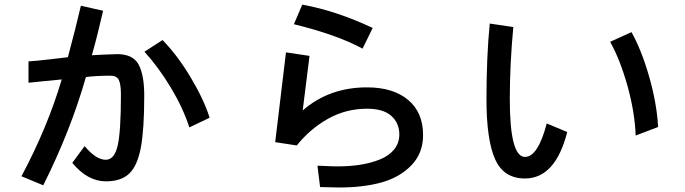

<svg xmlns="http://www.w3.org/2000/svg" viewBox="-20 -791 3040 852"><path d="M75.2 -8.8Q191.4 -226.6 253.9 -438.5Q235.4 -436.5 182.6 -431.6Q129.9 -426.8 106.4 -423.8V-518.6Q140.6 -520.5 201.7 -527.8Q262.7 -535.2 281.2 -537.1Q316.4 -668 338.9 -765.6L437.5 -743.2Q414.1 -639.6 387.7 -545.9Q434.6 -548.8 500 -550.8Q570.3 -550.8 595.2 -504.4Q620.1 -458 620.1 -366.2Q620.1 -216.8 605 -136.2Q589.8 -55.7 553.7 -21Q517.6 13.7 450.2 13.7Q368.2 13.7 300.8 -68.4L355.5 -142.6Q406.2 -82 449.2 -82Q487.3 -82 502 -144Q516.6 -206.1 516.6 -371.1Q516.6 -417 507.3 -436Q498 -455.1 469.7 -455.1Q410.2 -455.1 361.3 -449.2Q293 -210 171.9 31.2ZM621.1 -561.5 701.2 -613.3Q766.6 -546.9 825.7 -448.2Q884.8 -349.6 910.2 -268.6L820.3 -225.6Q792 -312.5 738.3 -401.9Q684.6 -491.2 621.1 -561.5Z M1201.2 -160.2 1249 -558.6 1353.5 -543 1323.2 -300.8Q1440.4 -403.3 1608.4 -403.3Q1724.6 -403.3 1791 -347.7Q1857.4 -292 1857.4 -191.4Q1857.4 -110.4 1804.7 -56.6Q1752 -2.9 1671.4 19Q1590.8 41 1485.4 41Q1457 41 1400.4 39.1L1388.7 -55.7Q1399.4 -55.7 1417 -54.7Q1434.6 -53.7 1449.2 -53.2Q1463.9 -52.7 1479.5 -52.7Q1533.2 -52.7 1579.6 -60.1Q1626 -67.4 1666 -83.5Q1706.1 -99.6 1729 -127.9Q1752 -156.2 1752 -194.3Q1752 -245.1 1716.3 -276.9Q1680.7 -308.6 1608.4 -308.6Q1515.6 -308.6 1436 -264.2Q1356.4 -219.7 1296.9 -145.5ZM1284.2 -683.6 1321.3 -770.5Q1471.7 -743.2 1633.8 -667L1588.9 -575.2Q1475.6 -636.7 1284.2 -683.6Z M2138.7 -350.6Q2138.7 -540 2153.3 -686.5L2257.8 -670.9Q2242.2 -503.9 2242.2 -351.6Q2242.2 -94.7 2309.6 -94.7Q2367.2 -94.7 2406.2 -243.2L2497.1 -205.1Q2444.3 1 2309.6 1Q2214.8 1 2176.8 -85Q2138.7 -170.9 2138.7 -350.6ZM2687.5 -605.5 2782.2 -648.4Q2826.2 -570.3 2860.4 -451.7Q2894.5 -333 2900.4 -227.5L2800.8 -189.5Q2796.9 -293.9 2764.2 -410.6Q2731.4 -527.3 2687.5 -605.5Z"/></svg>

Font: Gothic A1 SemiBold
Style: Regular
Weight: 600
Version: Version 2.50